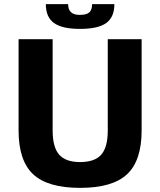

<svg xmlns="http://www.w3.org/2000/svg" viewBox="-20 -890 776 930"><path d="M70 -258V-700H235V-258Q235 -177 266.5 -141Q298 -105 368 -105Q439 -105 470.5 -141Q502 -177 502 -258V-700H666V-258Q666 -112 595.5 -46Q525 20 368 20Q211 20 140.5 -46Q70 -112 70 -258ZM534 -870Q534 -807 494.5 -778.5Q455 -750 368 -750Q281 -750 241.5 -778.5Q202 -807 202 -870H310Q310 -819 363 -818H368Q399 -818 412.5 -830Q426 -842 426 -870Z"/></svg>

Font: Fivo Sans
Style: Regular
Weight: 700
Designer: Alexander Slobzheninov
Foundry: Alexander Slobzheninov
Version: 1.0